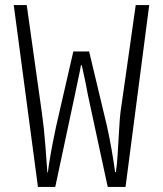

<svg xmlns="http://www.w3.org/2000/svg" viewBox="-20 -734 640 754"><path d="M197 0 274 -361Q283 -406 288 -428Q293 -450 298 -478H301Q307 -450 312 -428Q317 -406 325 -362L403 0H473L566 -714H513Q498 -608 483 -502.5Q468 -397 453 -292Q450 -266 447.5 -219.5Q445 -173 442 -127Q439 -81 435 -58H432Q427 -96 419 -142.5Q411 -189 400 -239L330 -532H268L200 -236Q175 -118 168 -57H166Q164 -85 158.5 -158Q153 -231 145 -287Q130 -393 115 -500.5Q100 -608 85 -714H34L129 0Z"/></svg>

Font: Noto Sans Mono UI Light
Style: Regular
Weight: 300
Designer: Monotype Design team
Foundry: Monotype Imaging Inc.
Version: 1.000